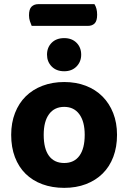

<svg xmlns="http://www.w3.org/2000/svg" viewBox="-20 -892 620 927"><path d="M133 -767Q129 -776 124.5 -789.5Q120 -803 120 -818Q120 -848 132.5 -860Q145 -872 165 -872H436Q449 -852 449 -821Q449 -791 437 -779Q425 -767 404 -767ZM545 -241Q545 -182 527 -134.5Q509 -87 475.5 -54Q442 -21 395 -3Q348 15 290 15Q232 15 184.5 -2.5Q137 -20 103.5 -53Q70 -86 52 -133.5Q34 -181 34 -241Q34 -299 52.5 -346.5Q71 -394 104.5 -427Q138 -460 185.5 -478Q233 -496 290 -496Q347 -496 394 -478Q441 -460 474.5 -426.5Q508 -393 526.5 -346Q545 -299 545 -241ZM290 -376Q243 -376 217 -341Q191 -306 191 -241Q191 -174 216.5 -139.5Q242 -105 290 -105Q338 -105 363.5 -140Q389 -175 389 -241Q389 -305 363 -340.5Q337 -376 290 -376ZM372 -628Q372 -594 349.5 -571Q327 -548 290 -548Q252 -548 229.5 -571Q207 -594 207 -628Q207 -663 229.5 -685.5Q252 -708 290 -708Q327 -708 349.5 -685.5Q372 -663 372 -628Z"/></svg>

Font: Baloo Thambi 2
Style: Bold
Weight: 700
Designer: Aadarsh Rajan and Ek Type
Foundry: Ek Type
Version: Version 1.640;hotconv 1.0.111;makeotfexe 2.5.65597; ttfautoh